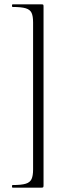

<svg xmlns="http://www.w3.org/2000/svg" viewBox="-20 -745 314 882"><path d="M180 106Q180 113 178.5 115Q177 117 171 117Q148 117 122.5 117Q97 117 75 117Q53 117 38 117Q35 117 35 111Q35 105 38 105Q78 105 98 99Q118 93 125 77.5Q132 62 132 34V-642Q132 -671 125 -686Q118 -701 98 -707Q78 -713 38 -713Q35 -713 35 -719Q35 -725 38 -725Q53 -725 75 -725Q97 -725 122.5 -725Q148 -725 171 -725Q177 -725 178.5 -723.5Q180 -722 180 -715Z"/></svg>

Font: Cormorant Light Light
Style: Regular
Weight: 300
Version: Version 4.000